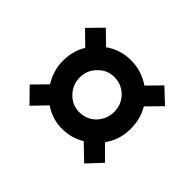

<svg xmlns="http://www.w3.org/2000/svg" viewBox="-93 -621 633 633"><g transform="rotate(45 223.0 -304.5)"><path d="M133 -442Q173 -470 222 -470Q271 -470 312 -442L358 -489L408 -442L359 -392Q381 -356 381 -308Q381 -259 352 -218L400 -170L353 -120L300 -171Q264 -149 220 -149Q176 -149 137 -175L91 -127L42 -177L89 -225Q64 -265 64 -310Q64 -356 86 -392L39 -438L87 -487ZM166 -368Q142 -344 142 -310Q142 -277 166 -252Q189 -228 222 -228Q256 -228 280 -252Q303 -277 303 -310Q303 -344 280 -368Q256 -392 222 -392Q189 -392 166 -368Z"/></g></svg>

Font: Mina
Style: Bold
Weight: 700
Version: Version 1.000